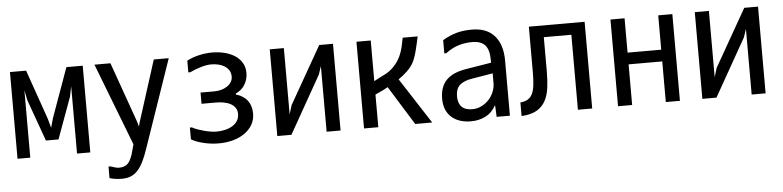

<svg xmlns="http://www.w3.org/2000/svg" viewBox="-43 -754 4587 1125"><g transform="rotate(-5 2250.0 -192.0)"><path d="M374 -352 285 -108H211L123 -353L111 -413V-16H36V-526H131L233 -234L248 -180L263 -234L368 -526H464V-16H386V-412Z M563 144V76H575Q589 81 601.5 84.5Q614 88 623 88Q652 88 670 75Q688 62 703 20L720 -41L533 -526H627L754 -168L761 -142L768 -168L882 -526H970L793 -12Q778 33 762.5 64.5Q747 96 728.5 116Q710 136 687.5 145Q665 154 636 154Q619 154 601.5 152Q584 150 563 144Z M1434 -160Q1434 -123 1417 -94Q1400 -65 1370.5 -44.5Q1341 -24 1302 -13.5Q1263 -3 1219 -3Q1175 -3 1130.5 -13.5Q1086 -24 1058 -41V-110H1070Q1084 -102 1102.5 -95.5Q1121 -89 1140 -84Q1159 -79 1177.5 -76Q1196 -73 1211 -73Q1239 -73 1263.5 -79Q1288 -85 1306.5 -96.5Q1325 -108 1335.5 -125.5Q1346 -143 1346 -166Q1346 -187 1336 -201.5Q1326 -216 1308.5 -225.5Q1291 -235 1268.5 -239Q1246 -243 1222 -243H1138V-309H1220Q1239 -309 1258.5 -314Q1278 -319 1293.5 -329Q1309 -339 1318.5 -353.5Q1328 -368 1328 -387Q1328 -408 1318 -423.5Q1308 -439 1292 -449Q1276 -459 1255.5 -463.5Q1235 -468 1214 -468Q1188 -468 1152.5 -457.5Q1117 -447 1089 -433H1077V-502Q1109 -519 1148.5 -528Q1188 -537 1226 -537Q1263 -537 1297.5 -528.5Q1332 -520 1358 -503.5Q1384 -487 1400 -461Q1416 -435 1416 -401Q1416 -364 1398 -333Q1380 -302 1343 -285V-280Q1389 -266 1411.5 -235.5Q1434 -205 1434 -160Z M1647 -136 1663 -189 1855 -526H1936V-16H1854V-402L1838 -354L1647 -16H1564V-526H1647Z M2375 -16 2233 -245Q2209 -231 2190 -223Q2171 -215 2158 -208V-16H2074V-526H2158V-287Q2187 -303 2218 -318Q2249 -333 2272 -356Q2290 -374 2302 -392.5Q2314 -411 2322 -431.5Q2330 -452 2335.5 -475Q2341 -498 2346 -526H2434Q2424 -478 2414 -439.5Q2404 -401 2390 -374Q2376 -349 2352.5 -326.5Q2329 -304 2301 -285L2475 -16Z M2853 -215V-272L2733 -252Q2684 -245 2658.5 -223Q2633 -201 2633 -156Q2633 -116 2653.5 -94.5Q2674 -73 2716 -73Q2744 -73 2769 -85Q2794 -97 2812.5 -116.5Q2831 -136 2842 -162Q2853 -188 2853 -215ZM2581 -413V-491Q2621 -515 2661.5 -526.5Q2702 -538 2753 -538Q2841 -538 2886.5 -486Q2932 -434 2932 -341V-16H2854L2851 -83H2849Q2826 -41 2787.5 -22Q2749 -3 2703 -3Q2630 -3 2587.5 -41.5Q2545 -80 2545 -149Q2545 -218 2582 -257.5Q2619 -297 2697 -310L2849 -335V-349Q2849 -412 2824.5 -438.5Q2800 -465 2749 -465Q2707 -465 2669 -453.5Q2631 -442 2592 -413Z M3000 -88Q3027 -90 3044.5 -101Q3062 -112 3071.5 -132.5Q3081 -153 3084.5 -184Q3088 -215 3088 -257V-526H3416V-16H3332V-457H3170V-255Q3170 -202 3164 -158Q3158 -114 3140 -81.5Q3122 -49 3088.5 -30Q3055 -11 3000 -8Z M3932 -526V-16H3849V-255H3651V-16H3568V-526H3651V-324H3849V-526Z M4147 -136 4163 -189 4355 -526H4436V-16H4354V-402L4338 -354L4147 -16H4064V-526H4147Z"/></g></svg>

Font: D2Coding ligature
Style: Regular
Weight: 400
Monospace: yes
Designer: Yong-Rak Park; Jeong-Hwan Yoon; Sang-Min Lee;
Foundry: NHN Corporation
Version: Version 1.3.2; Build 20180524